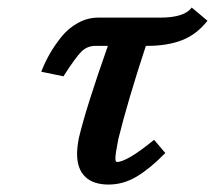

<svg xmlns="http://www.w3.org/2000/svg" viewBox="-20 -479 572 511"><path d="M241.2 -432.1H405.8Q471.2 -432.1 490.2 -459L532.2 -423.8Q503.4 -387.2 464.6 -372.1Q425.8 -356.9 371.1 -356.9H368.2Q320.3 -211.4 294.9 -108.9Q287.1 -68.8 287.1 -58.1Q287.1 -47.9 291 -47.9Q317.9 -47.9 390.1 -106.9L419.9 -71.8Q380.9 -31.7 345 -9.8Q309.1 12.2 269 12.2Q228 12.2 206.5 -8.8Q185.1 -29.8 185.1 -69.8Q185.1 -86.4 189.9 -111.8Q209 -192.4 267.1 -356.9H233.9Q211.9 -356.9 196.3 -341.3Q180.7 -325.7 148.9 -275.9L89.8 -288.1Q98.6 -311 111.3 -333.7Q124 -356.4 142.6 -379.9Q161.1 -403.3 187 -417.7Q212.9 -432.1 241.2 -432.1Z"/></svg>

Font: Linux Libertine G
Style: Semibold Italic
Weight: 600
Italic angle: -11.5°
Designer: Philipp H. Poll
Foundry: Philipp H. Poll
Version: Version 5.1.1